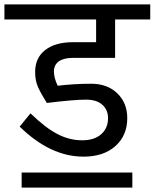

<svg xmlns="http://www.w3.org/2000/svg" viewBox="-40 -709 700 869"><path d="M640 -689V-621H481V-447H290Q248 -447 226 -431Q204 -415 204 -385Q204 -357 221 -321Q297 -330 373 -330Q446 -330 491 -286.5Q536 -243 536 -174Q536 -96 482.5 -48Q429 0 338 0Q188 0 49 -136L98 -196Q166 -130 220.5 -102Q275 -74 332 -74Q387 -74 418 -101.5Q449 -129 449 -174Q449 -212 423 -235Q397 -258 350 -258Q294 -258 172 -243Q145 -286 132 -315Q119 -344 119 -383Q119 -447 164.5 -482.5Q210 -518 290 -518H395V-621H-20V-689ZM58 72H559V140H58Z"/></svg>

Font: FiraGO
Style: Regular
Weight: 400
Designer: bBox Type
Foundry: bBox Type GmbH
Version: Version 1.001;April 20, 2020;FontCreator 12.0.0.2555 64-bit